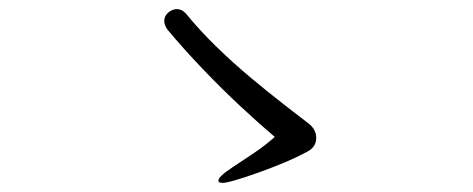

<svg xmlns="http://www.w3.org/2000/svg" viewBox="-20 -557 1040 422"><path d="M584 -256Q552 -283 510 -322Q468 -361 425.5 -405.5Q383 -450 348 -492Q341 -502 341 -511Q341 -522 350 -529.5Q359 -537 369 -537Q379 -537 388 -528Q418 -491 455.5 -454.5Q493 -418 532 -385.5Q571 -353 604.5 -327Q638 -301 659 -285Q675 -272 675 -254Q675 -234 656 -224Q634 -212 605.5 -200Q577 -188 549 -178Q521 -168 499 -161.5Q477 -155 469 -155Q460 -155 460 -160Q460 -169 492 -190Q515 -205 538 -220.5Q561 -236 584 -256Z"/></svg>

Font: QiushuiShotai Bright
Style: Regular
Weight: 400
Designer: Christian Thalmann (Catharsis Fonts)
Version: Version 1.250;